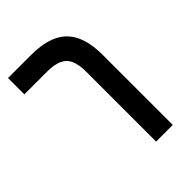

<svg xmlns="http://www.w3.org/2000/svg" viewBox="-195 -754 848 848"><g transform="rotate(-45 229.0 -330.5)"><path d="M378 0H274V-435Q274 -482 261.5 -509Q249 -536 222 -547.5Q195 -559 153 -559H10V-661H153Q232 -661 281.5 -637Q331 -613 354.5 -563.5Q378 -514 378 -435Z"/></g></svg>

Font: Lexend Medium
Style: Regular
Weight: 500
Designer: Bonnie Shaver-Troup, Thomas Jockin
Foundry: Lexend
Version: Version 1.005